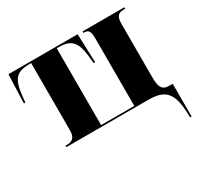

<svg xmlns="http://www.w3.org/2000/svg" viewBox="-158 -722 1149 1117"><g transform="rotate(-30 416.5 -163.0)"><path d="M814 182 815 210H825V-10H801C763 -10 741 -25 741 -98V-461C741 -514 760 -526 794 -526H804V-536H523V-526H527C556 -526 567 -514 567 -461V-10H344V-526H355C444 -526 472 -492 483 -384L487 -344H497L490 -536H25L18 -344H28L32 -384C43 -492 71 -526 160 -526H172V-75C172 -24 149 -10 116 -10H105V0H655C770 0 809 44 814 182Z"/></g></svg>

Font: Noto Serif Display Condensed Black
Style: Regular
Weight: 900
Width: 3
Designer: Monotype Design Team
Foundry: Monotype Imaging Inc.
Version: Version 2.009